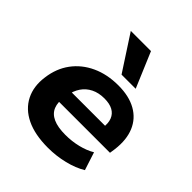

<svg xmlns="http://www.w3.org/2000/svg" viewBox="-210 -906 1056 1056"><g transform="rotate(45 318.5 -377.5)"><path d="M332 11Q230 11 163 -21.5Q96 -54 66 -113.5Q36 -173 47 -251Q57 -329 99 -386Q141 -443 209 -474.5Q277 -506 364 -506Q447 -506 503 -474.5Q559 -443 583.5 -384.5Q608 -326 598 -245L593 -211H172L185 -297H487L467 -280Q473 -319 462.5 -346Q452 -373 426.5 -387Q401 -401 360 -401Q316 -401 283 -384.5Q250 -368 230 -338.5Q210 -309 203 -269L200 -251Q192 -205 205 -172.5Q218 -140 254 -123.5Q290 -107 350 -107Q400 -107 447 -118.5Q494 -130 529 -151L563 -46Q519 -19 457.5 -4Q396 11 332 11ZM334 -560 200 -766H357L444 -560Z"/></g></svg>

Font: Nunito Sans 10pt SemiExpanded ExtraBold
Style: Italic
Weight: 800
Width: 6
Italic angle: -9°
Designer: Vernon Adams
Foundry: Vernon Adams
Version: Version 3.101;gftools[0.9.27]